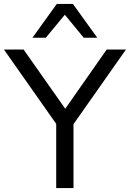

<svg xmlns="http://www.w3.org/2000/svg" viewBox="-23 -957 661 977"><path d="M263 0V-366L281 -301L-3 -705H97L313 -398H305L520 -705H618L334 -301L351 -366V0ZM142 -765 266 -937H348L472 -765H403L307 -882L210 -765Z"/></svg>

Font: Nunito Sans 9pt
Style: Regular
Weight: 400
Version: Version 3.101;gftools[0.9.27]